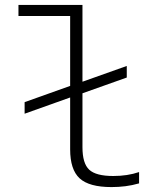

<svg xmlns="http://www.w3.org/2000/svg" viewBox="-20 -750 640 780"><path d="M80 -288V-335L265 -401V-685H55V-730H315V-418L495 -482V-435L315 -371V-152Q315 -86 342.5 -60.5Q370 -35 440 -35Q498 -35 545 -51V-5Q517 3 489.5 6.5Q462 10 433 10Q342 10 303.5 -25.5Q265 -61 265 -143V-354Z"/></svg>

Font: M PLUS Code Latin 60 Light
Style: Regular
Weight: 300
Width: 7
Monospace: yes
Designer: Coji Morishita
Foundry: UNDERFOREST DESIGN
Version: Version 1.005; ttfautohint (v1.8.3)